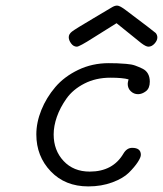

<svg xmlns="http://www.w3.org/2000/svg" viewBox="-20 -663 583 687"><path d="M315 -598Q354 -621 379 -636Q390 -643 399 -643Q409 -643 431 -626Q532 -550 537 -545Q543 -538 543 -529Q543 -518 533 -507Q523 -496 511 -496Q502 -496 485 -509L397 -580Q360 -557 314 -528Q264 -496 255 -496Q243 -496 234.5 -507.5Q226 -519 226 -530Q226 -541 237.5 -550Q249 -559 315 -598ZM110 -182Q110 -225 128 -269.5Q146 -314 178 -351.5Q210 -389 260 -413Q310 -437 369 -437Q388 -437 399.5 -436.5Q411 -436 431 -434.5Q451 -433 463.5 -428.5Q476 -424 489.5 -417.5Q503 -411 509.5 -399Q516 -387 516 -371Q516 -347 502 -336.5Q488 -326 474 -326Q459 -326 448 -336.5Q437 -347 437 -363Q437 -368 440 -379Q419 -385 375 -385Q323 -385 282 -364Q241 -343 218 -310.5Q195 -278 183.5 -245Q172 -212 172 -182Q172 -125 207.5 -87Q243 -49 301 -49Q384 -49 422 -114Q434 -134 453 -134Q484 -134 484 -109Q484 -100 473 -83Q462 -66 441.5 -45.5Q421 -25 382 -10.5Q343 4 296 4Q213 4 161.5 -50Q110 -104 110 -182Z"/></svg>

Font: CMU Typewriter Text
Style: LightOblique
Weight: 200
Italic angle: -9.46001°
Version: Version 0.7.0